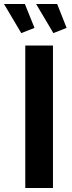

<svg xmlns="http://www.w3.org/2000/svg" viewBox="-52 -937 358 957"><path d="M74 0V-710H212V0ZM128 -917H233L280 -798L214 -772ZM-32 -917H72L120 -798L54 -772Z"/></svg>

Font: Oxford Sans
Style: Bold
Weight: 700
Designer: Matt McInerney, Pablo Impallari, Rodrigo Fuenzalida
Foundry: Matt McInerney, Pablo Impallari, Rodrigo Fuenzalida
Version: Version 3.000g; ttfautohint (v1.5) -l 8 -r 28 -G 28 -x 14 -D